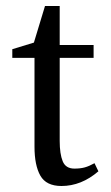

<svg xmlns="http://www.w3.org/2000/svg" viewBox="-20 -607 371 640"><path d="M308 -36Q251 13 185 13Q134 13 114.5 -21.5Q95 -56 95 -118V-414H21V-443L93 -465L130 -587H179V-457H292V-414H179V-137Q179 -94 189 -69.5Q199 -45 228 -45Q248 -45 262.5 -49Q277 -53 295 -63Z"/></svg>

Font: Gupter Medium
Style: Regular
Weight: 500
Designer: Octavio Pardo
Version: Version 1.000